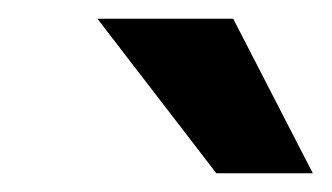

<svg xmlns="http://www.w3.org/2000/svg" viewBox="-20 -755 354 205"><path d="M229 -735 314 -570H211L84 -735Z"/></svg>

Font: Rosario
Style: Italic
Weight: 400
Italic angle: -8.05°
Designer: Hector Gatti
Foundry: Omnibus Type
Version: Version 1.201